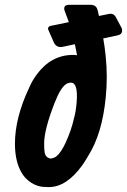

<svg xmlns="http://www.w3.org/2000/svg" viewBox="-20 -762 522 790"><path d="M187 -655.3Q187 -655.3 263.2 -670.9Q257.3 -688.5 245.6 -718.8Q243.7 -724.1 244.1 -729Q246.1 -742.2 263.2 -742.2H354Q356.9 -742.2 359.9 -741.7Q378.4 -738.3 382.3 -717.8L387.2 -696.3L430.2 -705.1Q446.8 -707.5 455.6 -693.4L480 -647.5Q482.4 -643.1 482.4 -637.7Q483.4 -620.1 462.4 -616.2L404.8 -604Q411.1 -567.9 414.6 -533.2Q423.8 -447.3 415 -360.8Q400.4 -210.9 342.3 -119.6L337.4 -111.3Q328.1 -95.7 317.9 -81.1Q253.4 7.8 181.2 7.8Q166.5 7.8 156.2 6.8Q115.7 2.4 84.5 -30.3Q78.1 -37.1 72.3 -45.9Q41.5 -93.3 41.5 -170.9Q41.5 -277.3 100.1 -401.4Q112.8 -430.7 130.9 -455.1Q190.4 -536.1 280.8 -536.1Q289.6 -536.1 296.9 -534.7L296.4 -538.1Q293.9 -551.8 288.1 -580.1L237.8 -569.3Q214.4 -564.5 202.6 -585L182.1 -631.8Q171.4 -649.9 187 -655.3ZM284.7 -276.4Q292 -300.8 295.4 -341.3Q301.8 -421.9 272 -421.9Q262.2 -421.9 252.9 -416.5Q230 -402.8 205.6 -340.8Q205.1 -339.8 204.6 -338.4Q161.6 -228.5 161.6 -170.9Q161.6 -144 164.1 -132.3Q168.5 -113.3 188 -109.4Q196.8 -110.8 204.1 -113.8Q222.2 -122.1 241.7 -158.2Q245.6 -165.5 249.5 -173.8Q273.9 -226.6 284.7 -276.4Z"/></svg>

Font: Allan
Style: Bold
Weight: 500
Italic angle: -14.3°
Version: Version 1.002